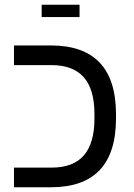

<svg xmlns="http://www.w3.org/2000/svg" viewBox="-20 -791 565 811"><path d="M156 -719V-771H316V-719ZM470 -291Q470 0 195 0H39V-83H197Q290 -83 334.5 -135Q379 -187 379 -290V-309Q379 -413 334 -464.5Q289 -516 197 -516H39V-599H195Q470 -599 470 -308Z"/></svg>

Font: Noto Sans Hebrew Droid
Style: Regular
Weight: 400
Designer: Monotype Design Team
Foundry: Monotype Imaging Inc.
Version: Version 1.100